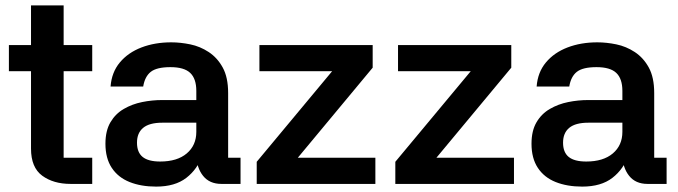

<svg xmlns="http://www.w3.org/2000/svg" viewBox="-20 -682 2515 712"><path d="M322 -418H216V-97H322V0H242Q178 0 136.5 -30.5Q95 -61 95 -131V-418H13V-515H95V-662H216V-515H322Z M872 0H801Q757 0 733 -30Q709 -60 707 -110L731 -108Q713 -55 671 -22.5Q629 10 559 10Q503 10 460.5 -7Q418 -24 394.5 -59.5Q371 -95 371 -149Q371 -197 389.5 -228.5Q408 -260 439 -278Q470 -296 507 -303.5Q544 -311 581 -311H708V-345Q708 -390 685.5 -411.5Q663 -433 612 -433Q561 -433 539 -415.5Q517 -398 511 -361H390Q394 -414 424.5 -450.5Q455 -487 504.5 -506Q554 -525 615 -525Q649 -525 685.5 -517.5Q722 -510 754 -489Q786 -468 806 -431.5Q826 -395 826 -337V-97H872ZM488 -153Q488 -117 509 -100Q530 -83 574 -83Q637 -83 672.5 -113Q708 -143 708 -193V-227H582Q534 -227 511 -208Q488 -189 488 -153Z M932 -82 1275 -494 1279 -418H942V-515H1362V-431L1022 -22L1021 -97H1372V0H932Z M1446 -82 1789 -494 1793 -418H1456V-515H1876V-431L1536 -22L1535 -97H1886V0H1446Z M2452 0H2381Q2337 0 2313 -30Q2289 -60 2287 -110L2311 -108Q2293 -55 2251 -22.5Q2209 10 2139 10Q2083 10 2040.5 -7Q1998 -24 1974.5 -59.5Q1951 -95 1951 -149Q1951 -197 1969.5 -228.5Q1988 -260 2019 -278Q2050 -296 2087 -303.5Q2124 -311 2161 -311H2288V-345Q2288 -390 2265.5 -411.5Q2243 -433 2192 -433Q2141 -433 2119 -415.5Q2097 -398 2091 -361H1970Q1974 -414 2004.5 -450.5Q2035 -487 2084.5 -506Q2134 -525 2195 -525Q2229 -525 2265.5 -517.5Q2302 -510 2334 -489Q2366 -468 2386 -431.5Q2406 -395 2406 -337V-97H2452ZM2068 -153Q2068 -117 2089 -100Q2110 -83 2154 -83Q2217 -83 2252.5 -113Q2288 -143 2288 -193V-227H2162Q2114 -227 2091 -208Q2068 -189 2068 -153Z"/></svg>

Font: Asta Sans
Style: Bold
Weight: 700
Designer: 42dot
Version: Version 1.000